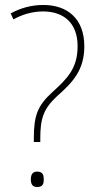

<svg xmlns="http://www.w3.org/2000/svg" viewBox="-20 -744 397 772"><path d="M116 -173H142V-187C142 -268 155 -306 208 -356C274 -414 319 -463 319 -558C319 -668 252 -724 154 -724C105 -724 61 -711 23 -690L34 -666C70 -686 110 -698 153 -698C235 -698 292 -653 292 -558C292 -470 251 -428 191 -374C131 -319 116 -280 116 -187ZM104 -23C104 -6 109 8 129 8C153 8 156 -6 156 -23C156 -39 153 -54 129 -54C109 -54 104 -39 104 -23Z"/></svg>

Font: Noto Sans Sinhala SemiCondensed Thin
Style: Regular
Weight: 100
Width: 4
Designer: Jelle Bosma - Monotype Design Team
Foundry: Monotype Imaging Inc.
Version: Version 2.006